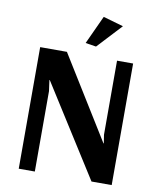

<svg xmlns="http://www.w3.org/2000/svg" viewBox="-93 -938 838 1011"><g transform="rotate(10 325.5 -432.5)"><path d="M379 -865 487 -834 366 -704 309 -713ZM574 -650V0H466L157 -488H155L163 -430V0H77V-650H220L493 -209H495L488 -254V-650Z"/></g></svg>

Font: ArsenalBold
Style: Bold
Weight: 700
Designer: Andrij Shevchenko
Foundry: Stairsfor.com
Version: Version 1.000